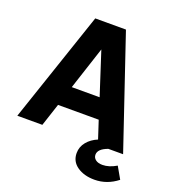

<svg xmlns="http://www.w3.org/2000/svg" viewBox="-167 -872 1092 1211"><g transform="rotate(20 379.5 -266.0)"><path d="M263 -745H469L721 0H622Q558 23 558 62Q558 82 574.5 95Q591 108 621 108Q665 108 714 79L759 158Q689 213 605 213Q535 213 489 181Q443 149 443 93Q443 51 470 18Q497 -15 541 -33L502 -152H229L179 0H11ZM459 -287 366 -574 272 -287Z"/></g></svg>

Font: BLUETTI 2.0
Style: Bold
Weight: 700
Designer: Stijn de Vries
Foundry: tokotype
Version: Version 2.005;October 31, 2023;FontCreator 14.0.0.2814 64-bi